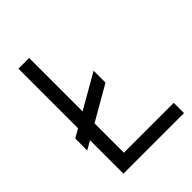

<svg xmlns="http://www.w3.org/2000/svg" viewBox="-207 -826 931 931"><g transform="rotate(-45 258.5 -360.0)"><path d="M86.7 -720H160V-70.3H502V0H86.7ZM42 -285.8 337.3 -455.3V-373.7L42 -203.7Z"/></g></svg>

Font: Tap Sans
Style: Regular
Weight: 400
Designer: Tap Payments
Foundry: Tap Payments
Version: Version 1.001;Glyphs 3.1.2 (3151)